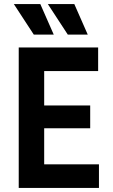

<svg xmlns="http://www.w3.org/2000/svg" viewBox="-20 -923 554 943"><path d="M72 0V-690H462V-574H197V-405H423V-293H197V-116H466V0ZM48 -903H178L244 -753H146ZM215 -903H345L411 -753H313Z"/></svg>

Font: Radio Canada Condensed SemiBold
Style: Regular
Weight: 600
Width: 3
Designer: Charles Daoud, Etienne Aubert Bonn, Alexandre Saumier Demers, Jacques Le Bailly
Foundry: Radio-Canada
Version: Version 2.104; ttfautohint (v1.8.4.7-5d5b);gftools[0.9.28.de